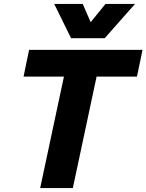

<svg xmlns="http://www.w3.org/2000/svg" viewBox="-20 -950 740 970"><path d="M303 -563H99L127 -698H700L672 -563H468L348 0H183ZM398 -930 438 -838 513 -930H662L509 -757H339L254 -930Z"/></svg>

Font: Azeret Mono
Style: Bold Italic
Weight: 700
Italic angle: -12°
Designer: Martin Vácha
Foundry: Displaay
Version: Version 1.000; Glyphs 3.0.3, build 3074